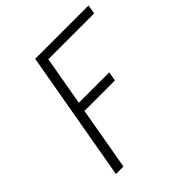

<svg xmlns="http://www.w3.org/2000/svg" viewBox="-189 -835 970 970"><g transform="rotate(-45 296.0 -350.0)"><path d="M88.5 0 211.5 -700H592.5L584.5 -651.5H257L210.5 -387H428L419 -338H201.5L142 0Z"/></g></svg>

Font: Overpass ExtraLight
Style: Italic
Weight: 250
Italic angle: -10°
Designer: Delve Withrington, Dave Bailey, Thomas Jockin
Foundry: Delve Fonts LLC
Version: Version 4.000